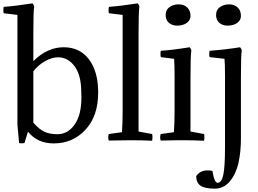

<svg xmlns="http://www.w3.org/2000/svg" viewBox="-27 -836 1537 1146"><path d="M172 -471Q255 -554 353 -554Q450 -554 504.5 -481Q559 -408 559 -284Q559 -143 483 -61.5Q407 20 294 20Q196 20 140 -50L119 18Q100 21 87 18L77 -92V-747L-5 -757Q-9 -772 -5 -795Q64 -800 167 -816Q176 -806 177 -796Q172 -770 172 -634ZM316 -35Q378 -35 418.5 -92.5Q459 -150 459 -255Q459 -276 458 -287Q458 -386 418.5 -440Q379 -494 319 -494Q284 -494 243 -471.5Q202 -449 172 -410V-104Q206 -65 237 -50Q268 -35 316 -35Z M800 -634V-51L881 -36Q885 -20 881 4Q818 1 752 1Q706 1 622 3Q616 -16 622 -36L701 -47Q705 -102 705 -174V-747L623 -757Q619 -772 623 -795Q692 -800 795 -816Q804 -806 805 -796Q800 -770 800 -634Z M1110 -372V-51L1191 -36Q1192 -31 1192.5 -27Q1193 -23 1193 -18Q1193 -13 1192.5 -7.5Q1192 -2 1191 4Q1128 1 1062 1Q1039 1 1006.5 1.5Q974 2 932 3Q929 -6 929 -16Q929 -25 932 -36L1011 -47Q1013 -75 1014 -106.5Q1015 -138 1015 -174V-387Q1015 -453 1012 -485L933 -495Q931 -500 931 -512Q931 -517 931 -522Q931 -527 933 -533Q1001 -537 1105 -554Q1114 -544 1115 -534Q1110 -506 1110 -372ZM964 -729Q962 -734 962 -739.5Q962 -745 962 -750Q962 -777 984.5 -793.5Q1007 -810 1040 -810Q1071 -810 1090.5 -791.5Q1110 -773 1110 -741Q1110 -715 1087.5 -699Q1065 -683 1030 -683Q1006 -683 987.5 -695Q969 -707 964 -729Z M1316 43V-387Q1316 -453 1313 -485L1224 -495Q1220 -510 1224 -533Q1312 -539 1406 -554Q1415 -544 1416 -534Q1411 -508 1411 -372V-10Q1411 71 1396.5 136Q1382 201 1345.5 245.5Q1309 290 1255 290Q1195 290 1169.5 272Q1144 254 1144 215Q1168 181 1212 181Q1226 181 1241 184Q1252 255 1272 255Q1296 255 1306 207Q1316 159 1316 43ZM1265 -729Q1263 -734 1263 -739.5Q1263 -745 1263 -750Q1263 -777 1285.5 -793.5Q1308 -810 1341 -810Q1372 -810 1391.5 -791.5Q1411 -773 1411 -741Q1411 -715 1388.5 -699Q1366 -683 1331 -683Q1307 -683 1288.5 -695Q1270 -707 1265 -729Z"/></svg>

Font: Adamina
Style: Regular
Weight: 400
Designer: Cyreal (www.cyreal.org)
Foundry: Alexei Vanyashin
Version: Version 1.013